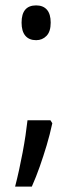

<svg xmlns="http://www.w3.org/2000/svg" viewBox="-20 -560 268 712"><path d="M174 -103Q165 -61 153 -21Q141 19 127.5 57.5Q114 96 98 132H36Q44 101 51 69Q58 37 64 5Q70 -27 74.5 -57Q79 -87 82 -114H167ZM60 -476Q60 -508 73.5 -524Q87 -540 114 -540Q140 -540 154 -524Q168 -508 168 -476Q168 -443 152.5 -427Q137 -411 114 -411Q88 -411 74 -427.5Q60 -444 60 -476Z"/></svg>

Font: Noto Sans Thai ExtraCondensed
Style: Regular
Weight: 400
Width: 2
Designer: Monotype Design Team
Foundry: Monotype Imaging Inc.
Version: Version 2.002